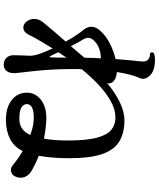

<svg xmlns="http://www.w3.org/2000/svg" viewBox="70 -905 860 1040"><g transform="rotate(90 500.0 -385.0)"><path d="M331 25Q309 25 294 11Q279 -3 279 -29Q279 -45 280 -68Q281 -91 282 -118Q282 -140 270.5 -172.5Q259 -205 242 -240Q220 -203 200 -169.5Q180 -136 166 -107Q153 -83 133 -81.5Q113 -80 99 -96Q81 -117 82.5 -143Q84 -169 102 -190Q120 -212 146.5 -243Q173 -274 205 -311Q188 -342 171 -367.5Q154 -393 142 -407Q104 -454 150 -502Q176 -530 216.5 -550.5Q257 -571 300 -581Q303 -623 306 -654.5Q309 -686 311 -703Q315 -729 311.5 -742.5Q308 -756 294 -763Q284 -768 268 -768Q258 -780 269 -789Q292 -797 325 -793.5Q358 -790 377 -777Q395 -765 403.5 -746.5Q412 -728 401 -707Q392 -688 384.5 -658.5Q377 -629 370 -588Q401 -586 418 -572Q435 -558 431 -536Q478 -576 531 -602.5Q584 -629 630 -629Q702 -629 747.5 -600.5Q793 -572 815 -507Q837 -442 837 -332Q837 -283 833.5 -241Q830 -199 824 -165Q847 -156 866.5 -146.5Q886 -137 902 -128Q928 -114 938 -90Q948 -66 937 -40Q930 -21 911 -15.5Q892 -10 875 -24Q842 -52 798 -78Q776 -32 733.5 -10Q691 12 634 13Q564 14 522.5 -18Q481 -50 482 -103Q483 -148 521.5 -177.5Q560 -207 624 -206Q652 -205 679 -201.5Q706 -198 731 -193Q736 -219 738.5 -252Q741 -285 741 -324Q741 -427 725 -483Q709 -539 680 -560.5Q651 -582 611 -580Q570 -579 526 -554Q482 -529 439 -488.5Q396 -448 355 -398Q354 -385 354 -371Q354 -357 354 -343Q354 -268 359 -205Q364 -142 369.5 -98.5Q375 -55 376 -40Q378 -8 365 8.5Q352 25 331 25ZM230 -339Q245 -356 261 -375Q277 -394 293 -413Q293 -459 296 -501H287Q265 -500 242.5 -492Q220 -484 201 -465Q185 -450 185 -434.5Q185 -419 194 -405Q209 -381 230 -339ZM628 -60Q685 -61 711 -119Q687 -128 664 -133Q641 -138 619 -138Q546 -138 544 -102Q543 -83 562 -71Q581 -59 628 -60ZM282 -231Q285 -224 288 -225Q291 -226 291 -232Q292 -260 292 -278.5Q292 -297 292 -315Q285 -304 277.5 -293Q270 -282 263 -271Q268 -259 273 -249Q278 -239 282 -231Z"/></g></svg>

Font: Zen Old Mincho
Style: Bold
Weight: 700
Designer: Yoshimichi Ohira
Foundry: Positype
Version: Version 1.500